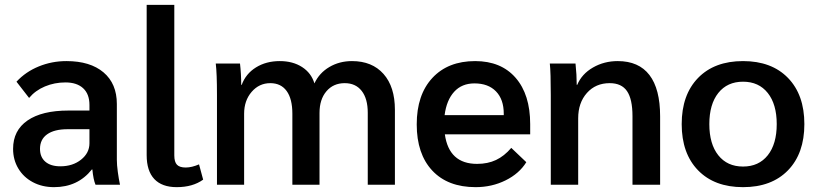

<svg xmlns="http://www.w3.org/2000/svg" viewBox="-20 -762 3371 792"><path d="M34 -148Q34 -224 93.5 -265Q153 -306 262 -306H349V-329Q349 -374 323 -398Q297 -422 250 -422Q205 -422 165.5 -405.5Q126 -389 100 -358L48 -425Q86 -466 140 -488Q194 -510 254 -510Q352 -510 407 -463.5Q462 -417 462 -333V-103Q462 -82 466 -52.5Q470 -23 475 0H374Q365 -21 361 -63H359Q301 10 203 10Q154 10 115.5 -10.5Q77 -31 55.5 -67Q34 -103 34 -148ZM349 -171V-229H259Q204 -229 174.5 -208Q145 -187 145 -148Q145 -114 167 -95Q189 -76 229 -76Q280 -76 314.5 -103.5Q349 -131 349 -171Z M585 -122V-742H699V-121Q699 -94 710 -82.5Q721 -71 746 -71Q771 -71 801 -84L818 -21Q775 10 709 10Q648 10 616.5 -23.5Q585 -57 585 -122Z M875 -370Q875 -460 870 -500H970Q975 -457 975 -412H977Q994 -458 1036 -484Q1078 -510 1134 -510Q1188 -510 1226 -485.5Q1264 -461 1277 -418Q1297 -461 1338.5 -485.5Q1380 -510 1432 -510Q1515 -510 1562 -457Q1609 -404 1609 -309V0H1497V-297Q1497 -355 1472 -387Q1447 -419 1402 -419Q1355 -419 1326.5 -385.5Q1298 -352 1298 -296V0H1186V-293Q1186 -354 1162.5 -386.5Q1139 -419 1095 -419Q1049 -419 1018 -383Q987 -347 987 -293V0H875Z M2167 -208H1815Q1832 -86 1948 -86Q1992 -86 2026 -102Q2060 -118 2089 -152L2151 -93Q2122 -46 2065.5 -18Q2009 10 1942 10Q1827 10 1763 -58.5Q1699 -127 1699 -249Q1699 -371 1763.5 -440.5Q1828 -510 1940 -510Q2047 -510 2107 -441Q2167 -372 2167 -250ZM2058 -293Q2058 -352 2026 -385Q1994 -418 1937 -418Q1885 -418 1853.5 -383.5Q1822 -349 1814 -287H2058Z M2252 -370Q2252 -463 2248 -500H2354Q2359 -453 2359 -412H2361Q2380 -457 2426 -483.5Q2472 -510 2528 -510Q2615 -510 2659 -452.5Q2703 -395 2703 -282V0H2589V-283Q2589 -353 2566.5 -386Q2544 -419 2495 -419Q2437 -419 2401 -378.5Q2365 -338 2365 -274V0H2252Z M2792 -250Q2792 -371 2859.5 -440.5Q2927 -510 3045 -510Q3163 -510 3230.5 -440.5Q3298 -371 3298 -250Q3298 -129 3230.5 -59.5Q3163 10 3045 10Q2927 10 2859.5 -59.5Q2792 -129 2792 -250ZM3184 -250Q3184 -332 3147 -378.5Q3110 -425 3045 -425Q2980 -425 2943 -378.5Q2906 -332 2906 -250Q2906 -168 2943 -121.5Q2980 -75 3045 -75Q3110 -75 3147 -121.5Q3184 -168 3184 -250Z"/></svg>

Font: Sarabun SemiBold
Style: Regular
Weight: 600
Designer: Suppakit Chalermlarp | Katatrad Co.,Ltd.
Foundry: Cadson Demak Co.,Ltd.
Version: Version 1.000; ttfautohint (v1.6)